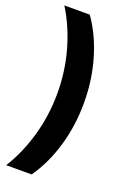

<svg xmlns="http://www.w3.org/2000/svg" viewBox="-164 -798 658 978"><g transform="rotate(20 165.5 -309.0)"><path d="M144 -742Q205 -655 237.5 -543.5Q270 -432 270 -309Q270 -186 237.5 -74.5Q205 37 144 124H6Q62 35 94 -77Q126 -189 126 -309Q126 -429 94 -541Q62 -653 6 -742Z"/></g></svg>

Font: Argentum Sans SemiBold
Style: Regular
Weight: 600
Designer: Julieta Ulanovsky (Modified by Cristiano Sobral)
Foundry: Julieta Ulanovsky
Version: Version 5.001;November 22, 2018;FontCreator 11.5.0.2425 64-b